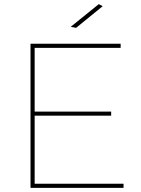

<svg xmlns="http://www.w3.org/2000/svg" viewBox="-20 -911 684 931"><path d="M128 -699H565V-679H148V-370H519V-350H148V-20H579V0H128ZM459 -891 478 -881 349 -776 323 -781Z"/></svg>

Font: Gontserrat Thin
Style: Regular
Weight: 250
Designer: Julieta Ulanovsky
Foundry: Julieta Ulanovsky
Version: Version 6.001